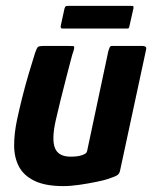

<svg xmlns="http://www.w3.org/2000/svg" viewBox="-20 -628 517 652"><path d="M195 4Q134 4 97 -14Q60 -32 44 -63Q28 -94 28 -134.5Q28 -175 38 -222Q46 -259 56 -299Q66 -339 77.5 -377.5Q89 -416 99 -448Q105 -466 109.5 -469Q114 -472 128 -472H209Q223 -472 229 -471.5Q235 -471 229 -453Q227 -449 220.5 -424Q214 -399 204.5 -362.5Q195 -326 185.5 -287.5Q176 -249 169 -218Q155 -155 166.5 -125.5Q178 -96 220 -96Q225 -96 234 -96.5Q243 -97 251.5 -99Q260 -101 267.5 -105Q275 -109 276 -116L348 -455Q350 -460 352 -466Q354 -472 360 -472H464Q468 -472 473 -470Q478 -468 476 -459L388 -50Q386 -38 378 -33Q370 -28 346 -20Q334 -16 307.5 -10.5Q281 -5 250.5 -0.5Q220 4 195 4ZM419 -537Q418 -533 416.5 -532Q415 -531 407 -531H195Q188 -531 187 -533Q186 -535 186 -539L199 -599Q201 -605 203 -606.5Q205 -608 211 -608H424Q431 -608 432.5 -607Q434 -606 433 -599Z"/></svg>

Font: Glory Thin
Style: Bold Italic
Weight: 700
Italic angle: -12°
Version: Version 1.011